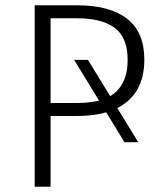

<svg xmlns="http://www.w3.org/2000/svg" viewBox="-20 -705 610 725"><path d="M423 -297 502 -168H450L381 -281Q335 -267 269 -267H171V0H111V-685H272Q394 -685 459.5 -634.5Q525 -584 525 -480Q525 -349 423 -297ZM354 -325 260 -479H312L396 -342Q462 -381 462 -479Q462 -563 413.5 -599.5Q365 -636 271 -636H171V-316H269Q316 -316 354 -325Z"/></svg>

Font: Fira Sans Light
Style: Regular
Weight: 300
Designer: bBox Type GmbH & Carrois Corporate GbR & Edenspiekermann AG
Foundry: bBox Type GmbH & Carrois Corporate GbR & Edenspiekermann AG
Version: Version 4.301